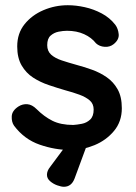

<svg xmlns="http://www.w3.org/2000/svg" viewBox="-20 -565 522 736"><path d="M34 -83Q24 -97 25 -119Q26 -141 51 -157Q67 -167 85 -165.5Q103 -164 120 -147Q149 -118 181 -102Q213 -86 261 -86Q276 -87 294 -90.5Q312 -94 325.5 -106.5Q339 -119 339 -145Q339 -167 324 -180Q309 -193 284.5 -202Q260 -211 230 -219Q199 -228 166.5 -239Q134 -250 107 -267.5Q80 -285 63 -314Q46 -343 46 -387Q46 -437 74 -472Q102 -507 146.5 -526Q191 -545 240 -545Q271 -545 305 -537.5Q339 -530 370 -513.5Q401 -497 422 -470Q433 -455 435 -434Q437 -413 416 -396Q401 -384 381 -385.5Q361 -387 348 -399Q331 -421 302.5 -434Q274 -447 237 -447Q222 -447 204.5 -443.5Q187 -440 174 -428.5Q161 -417 161 -392Q161 -369 176 -355.5Q191 -342 216.5 -333.5Q242 -325 271 -317Q301 -309 332 -298Q363 -287 389 -269Q415 -251 431 -222.5Q447 -194 447 -150Q447 -99 417 -63Q387 -27 342 -8.5Q297 10 250 10Q191 10 132 -10.5Q73 -31 34 -83ZM225 151Q215 151 199.5 145.5Q184 140 172 129.5Q160 119 160 105Q160 90 172 75L250 -30H321L266 119Q254 151 225 151Z"/></svg>

Font: Quicksand Variable Light
Style: Regular
Weight: 300
Designer: Andrew Paglinawan
Foundry: Andrew Paglinawan
Version: Version 3.004